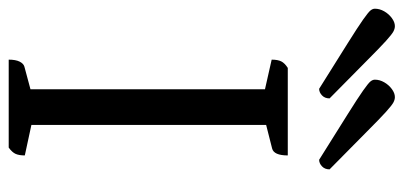

<svg xmlns="http://www.w3.org/2000/svg" viewBox="-313 -664 927 441"><g transform="rotate(90 150.5 -443.5)"><path d="M67 0Q67 -16 71.5 -25Q76 -34 83 -36L150 -54L135 -38V-602L151 -585L67 -604Q67 -618 71 -626Q75 -634 86 -641H287Q287 -625 283 -616Q279 -607 271 -605L200 -587L217 -604V-39L199 -56L287 -37Q287 -24 283.5 -16Q280 -8 269 0ZM297 -713Q230 -755 192.5 -778.5Q155 -802 138 -814Q121 -826 117 -831Q113 -836 113 -841Q113 -852 119 -862.5Q125 -873 134.5 -880Q144 -887 153 -887Q159 -887 165.5 -883.5Q172 -880 187 -866.5Q202 -853 233 -822Q264 -791 319 -737Q319 -726 312 -719.5Q305 -713 297 -713ZM134 -713Q67 -755 29.5 -778.5Q-8 -802 -25 -814Q-42 -826 -46 -831Q-50 -836 -50 -841Q-50 -852 -44 -862.5Q-38 -873 -28.5 -880Q-19 -887 -10 -887Q-4 -887 2.5 -883.5Q9 -880 24 -866.5Q39 -853 70 -822Q101 -791 156 -737Q156 -726 149 -719.5Q142 -713 134 -713Z"/></g></svg>

Font: Pitagon Serif
Style: Regular
Weight: 400
Designer: Travis Tran
Foundry: Pitagon
Version: Version 1.000;gftools[0.9.26]